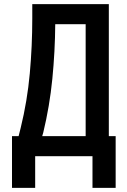

<svg xmlns="http://www.w3.org/2000/svg" viewBox="-20 -755 616 928"><path d="M427 153H539V-97H506V-735H136V-666Q136 -533 124 -400Q112 -267 80 -137L70 -97H38V0H427ZM394 -97H184L189 -114Q220 -242 233 -374Q246 -506 247 -638H394ZM38 153H150V0H38Z"/></svg>

Font: Iosevka Sparkle Semibold
Style: Regular
Weight: 600
Designer: Belleve Invis
Foundry: Belleve Invis
Version: Version 4.5.0; ttfautohint (v1.8.3)